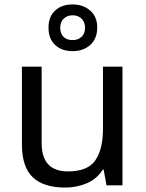

<svg xmlns="http://www.w3.org/2000/svg" viewBox="-20 -837 658 867"><path d="M533 -536V0H461L448 -71H444Q418 -29 372 -9.5Q326 10 274 10Q177 10 128 -36.5Q79 -83 79 -185V-536H168V-191Q168 -63 287 -63Q376 -63 410.5 -113Q445 -163 445 -257V-536ZM308 -606Q259 -606 229 -634Q199 -662 199 -712Q199 -762 229 -789.5Q259 -817 308 -817Q355 -817 387 -789.5Q419 -762 419 -713Q419 -662 387.5 -634Q356 -606 308 -606ZM308 -656Q333 -656 348.5 -671Q364 -686 364 -712Q364 -738 348 -753Q332 -768 308 -768Q284 -768 268 -753Q252 -738 252 -712Q252 -686 266.5 -671Q281 -656 308 -656Z"/></svg>

Font: Noto Sans Carian
Style: Regular
Weight: 400
Designer: Monotype Design Team
Foundry: Monotype Imaging Inc.
Version: Version 2.002; ttfautohint (v1.8.4.7-5d5b)